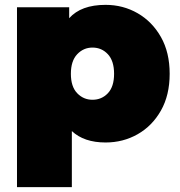

<svg xmlns="http://www.w3.org/2000/svg" viewBox="-20 -577 740 791"><path d="M415 10Q326 10 276 -37V194H50V-547H265V-502Q314 -557 415 -557Q487 -557 547 -522.5Q607 -488 643 -424.5Q679 -361 679 -273Q679 -185 643 -121.5Q607 -58 547 -24Q487 10 415 10ZM361 -166Q399 -166 424.5 -193Q450 -220 450 -273Q450 -326 424.5 -353.5Q399 -381 361 -381Q324 -381 298 -353.5Q272 -326 272 -273Q272 -220 298 -193Q324 -166 361 -166Z"/></svg>

Font: Montserrat Black
Style: Regular
Weight: 900
Designer: Julieta Ulanovsky
Foundry: Julieta Ulanovsky
Version: Version 9.000; ttfautohint (v1.8.4.7-5d5b)